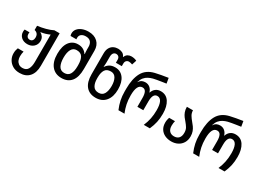

<svg xmlns="http://www.w3.org/2000/svg" viewBox="-35 -1651 3759 2782"><g transform="rotate(30 1844.5 -260.0)"><path d="M294 250Q225 250 177 221.5Q129 193 103 146.5Q77 100 77 46Q77 15 82 -6.5Q87 -28 95 -48H191Q186 -30 183 -8.5Q180 13 180 37Q180 70 191.5 99Q203 128 228.5 147Q254 166 294 166Q355 166 381.5 121.5Q408 77 408 0V-458Q342 -426 262 -415V-412Q289 -399 308.5 -371Q328 -343 328 -304Q328 -244 286.5 -206Q245 -168 182 -168Q118 -168 79 -204Q40 -240 40 -294Q40 -316 45 -333H126Q125 -326 124 -319Q123 -312 123 -305Q123 -277 138.5 -259Q154 -241 181 -241Q210 -241 225 -261Q240 -281 240 -311Q240 -350 222 -371.5Q204 -393 173 -399V-470Q243 -479 307.5 -496Q372 -513 424 -539H511V4Q511 121 454 185.5Q397 250 294 250Z M855 10Q750 10 690 -62.5Q630 -135 630 -266Q630 -397 683 -466Q736 -535 825 -535Q877 -535 913 -514.5Q949 -494 972 -459H977Q975 -476 973.5 -495.5Q972 -515 972 -532V-579Q972 -629 946 -660Q920 -691 864 -691Q818 -691 790.5 -669.5Q763 -648 763 -610Q763 -604 763.5 -597.5Q764 -591 765 -585H667Q660 -606 660 -625Q660 -668 687.5 -701Q715 -734 761 -752Q807 -770 864 -770Q961 -770 1017.5 -716.5Q1074 -663 1074 -572V-266Q1074 -129 1017 -59.5Q960 10 855 10ZM854 -74Q918 -74 946 -122Q974 -170 974 -253V-274Q974 -359 946.5 -405.5Q919 -452 849 -452Q792 -452 764 -401.5Q736 -351 736 -265Q736 -175 764 -124.5Q792 -74 854 -74Z M1427 10Q1322 10 1265 -58Q1208 -126 1208 -256V-605Q1208 -663 1229 -699.5Q1250 -736 1284.5 -753Q1319 -770 1359 -770Q1395 -770 1427.5 -755.5Q1460 -741 1477 -701H1480Q1496 -741 1523.5 -755.5Q1551 -770 1581 -770Q1630 -770 1671 -750L1646 -673Q1631 -678 1617 -682Q1603 -686 1588 -686Q1563 -686 1546 -669Q1529 -652 1529 -622V-577H1430V-627Q1430 -658 1413.5 -674.5Q1397 -691 1371 -691Q1344 -691 1327 -670Q1310 -649 1310 -605V-512Q1310 -495 1308.5 -475.5Q1307 -456 1305 -439H1310Q1333 -474 1368.5 -494.5Q1404 -515 1457 -515Q1546 -515 1598.5 -447Q1651 -379 1651 -256Q1651 -132 1591.5 -61Q1532 10 1427 10ZM1428 -74Q1490 -74 1518 -123Q1546 -172 1546 -255Q1546 -333 1518 -382.5Q1490 -432 1433 -432Q1363 -432 1335.5 -386.5Q1308 -341 1308 -264V-243Q1308 -167 1336 -120.5Q1364 -74 1428 -74Z M1806 0Q1776 -71 1762 -137Q1748 -203 1748 -281V-326Q1748 -493 1803.5 -596Q1859 -699 1991 -731Q2037 -742 2090 -751.5Q2143 -761 2202 -770L2217 -682Q2181 -677 2142.5 -671Q2104 -665 2069 -659Q2034 -653 2010 -647Q1972 -637 1938.5 -619.5Q1905 -602 1879.5 -571.5Q1854 -541 1839 -490H1842Q1865 -525 1891 -535.5Q1917 -546 1944 -546Q1989 -546 2020.5 -520Q2052 -494 2066 -448H2070Q2085 -494 2119 -520Q2153 -546 2203 -546Q2294 -546 2342 -472.5Q2390 -399 2390 -276Q2390 -199 2376 -134.5Q2362 -70 2331 0H2230Q2259 -68 2272.5 -134Q2286 -200 2286 -276Q2286 -366 2263 -413.5Q2240 -461 2193 -461Q2118 -461 2118 -327V-180H2019V-327Q2019 -391 2001.5 -426Q1984 -461 1945 -461Q1852 -461 1852 -275Q1852 -198 1865.5 -132.5Q1879 -67 1907 0Z M2692 10Q2632 10 2584.5 -12.5Q2537 -35 2509.5 -78.5Q2482 -122 2482 -185Q2482 -211 2486.5 -232Q2491 -253 2497 -272H2595Q2590 -254 2587.5 -234Q2585 -214 2585 -191Q2585 -135 2613 -104.5Q2641 -74 2691 -74Q2741 -74 2769 -104Q2797 -134 2797 -192Q2797 -243 2777 -276Q2757 -309 2731 -339Q2709 -363 2688.5 -390.5Q2668 -418 2654 -454Q2640 -490 2640 -539H2742Q2743 -493 2764 -458.5Q2785 -424 2813 -391Q2835 -366 2855.5 -337.5Q2876 -309 2889 -273.5Q2902 -238 2902 -192Q2902 -130 2874.5 -84.5Q2847 -39 2799.5 -14.5Q2752 10 2692 10Z M3056 0Q3026 -71 3012 -137Q2998 -203 2998 -281V-326Q2998 -493 3053.5 -596Q3109 -699 3241 -731Q3287 -742 3340 -751.5Q3393 -761 3452 -770L3467 -682Q3431 -677 3392.5 -671Q3354 -665 3319 -659Q3284 -653 3260 -647Q3222 -637 3188.5 -619.5Q3155 -602 3129.5 -571.5Q3104 -541 3089 -490H3092Q3115 -525 3141 -535.5Q3167 -546 3194 -546Q3239 -546 3270.5 -520Q3302 -494 3316 -448H3320Q3335 -494 3369 -520Q3403 -546 3453 -546Q3544 -546 3592 -472.5Q3640 -399 3640 -276Q3640 -199 3626 -134.5Q3612 -70 3581 0H3480Q3509 -68 3522.5 -134Q3536 -200 3536 -276Q3536 -366 3513 -413.5Q3490 -461 3443 -461Q3368 -461 3368 -327V-180H3269V-327Q3269 -391 3251.5 -426Q3234 -461 3195 -461Q3102 -461 3102 -275Q3102 -198 3115.5 -132.5Q3129 -67 3157 0Z"/></g></svg>

Font: Noto Sans Georgian SemiCondensed Medium
Style: Regular
Weight: 500
Width: 4
Designer: Monotype Design Team, Akaki Razmadze
Foundry: Google LLC
Version: Version 2.005; ttfautohint (v1.8.4.7-5d5b)